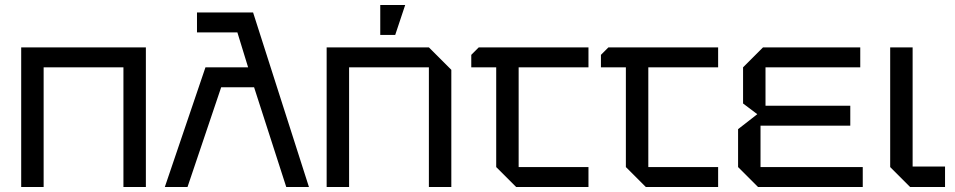

<svg xmlns="http://www.w3.org/2000/svg" viewBox="-20 -750 3830 770"><path d="M65 0V-560H565V0H475V-480H155V0Z M770 -700H995L1219 0H1128L999 -400H867L732 0H641L804 -480H975L932 -620H770Z M1290 0V-560H1700L1790 -470V0H1700V-480H1380V0ZM1505 -610V-730H1605L1565 -610Z M1970 -80V-480H1870V-530L1900 -560H2340V-480H2060V-80H2340V0H2050Z M2490 -80V-480H2390V-530L2420 -560H2860V-480H2580V-80H2860V0H2570Z M3020 0 2940 -80V-232L3017 -292L2960 -335V-480L3040 -560H3430V-480H3050V-326H3390V-246H3030V-80H3440V0Z M3550 -560H3640V-82H3770V0H3630L3550 -80Z"/></svg>

Font: Tektur
Style: Regular
Weight: 400
Designer: Adam Jagosz
Foundry: Adam Jagosz
Version: Version 1.005;gftools[0.9.30]